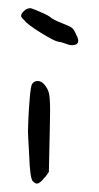

<svg xmlns="http://www.w3.org/2000/svg" viewBox="-20 -555 241 466"><path d="M39.1 -505.9Q45.9 -496.1 78.1 -476.1Q110.4 -456.1 120.1 -454.1Q128.9 -453.1 138.7 -449.2Q148.4 -445.3 154.3 -445.3Q169.9 -445.3 169.9 -456.1Q169.9 -461.9 165 -470.7Q160.2 -482.4 155.3 -486.8Q150.4 -491.2 129.9 -499Q107.4 -507.8 100.6 -514.6Q94.7 -518.6 85 -522.9Q75.2 -527.3 65.4 -531.2Q55.7 -535.2 54.7 -535.2Q44.9 -535.2 38.1 -528.3Q31.2 -521.5 31.2 -516.6Q31.2 -512.7 39.1 -505.9ZM86.9 -350.6Q80.1 -358.4 71.3 -358.4Q62.5 -358.4 57.6 -350.6Q54.7 -345.7 52.2 -316.9Q49.8 -288.1 48.8 -264.6Q47.9 -241.2 47.9 -236.3Q47.9 -227.5 50.8 -178.7Q52.7 -122.1 59.6 -115.2Q65.4 -109.4 69.3 -109.4Q77.1 -109.4 87.9 -124Q88.9 -123 98.6 -137.7Q101.6 -267.6 101.6 -286.1Q101.6 -318.4 98.6 -329.6Q95.7 -340.8 86.9 -350.6Z"/></svg>

Font: 辰宇落雁體 Thin
Style: Regular
Weight: 100
Designer: Written by Liu, Wei-Chen; Created by Wang, Li-Yu.
Foundry: New Value
Version: Version 1.000